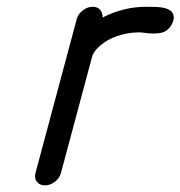

<svg xmlns="http://www.w3.org/2000/svg" viewBox="-20 -559 544 579"><path d="M211.4 -501.5Q215.3 -516.6 229.6 -527.6Q243.9 -538.6 259.8 -538.6Q274.2 -538.6 282.2 -529.2Q290.3 -519.8 289.1 -506.1Q352.8 -538.6 421.1 -538.6Q453.6 -538.6 467 -536.6Q473.9 -535.6 479.9 -533.8Q485.8 -532 491.7 -528.4Q497.6 -524.9 500.4 -519.9Q503.2 -514.9 504 -507.6Q504.9 -500.2 500.5 -491Q494.9 -477.3 485.2 -469.4Q475.6 -461.4 463.3 -459.6Q450.9 -457.8 440.7 -457.9Q430.4 -458 417.8 -459.7Q405.3 -461.4 400.6 -461.4Q372.6 -461.4 346.4 -454.2Q320.3 -447 302.4 -436Q284.4 -425 272.7 -412.4Q261 -399.7 257.8 -388.2L163.6 -36.6Q159.4 -21.5 145.3 -10.7Q131.1 0 115.5 0Q99.6 0 91.3 -10.9Q83 -21.7 86.9 -36.9Z"/></svg>

Font: Tecnico
Style: GruesoInclinado
Weight: 700
Italic angle: -15°
Version: Version 1.3